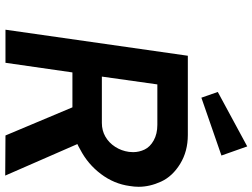

<svg xmlns="http://www.w3.org/2000/svg" viewBox="-136 -832 969 737"><g transform="rotate(90 348.5 -463.5)"><path d="M94 0 194 -700H498Q561 -700 609 -670.5Q657 -641 677 -597.5Q697 -554 697 -511Q697 -495 694 -477Q686 -417 648 -366.5Q610 -316 554 -287Q544 -281 533 -276L654 1L500 0L392 -257H258L221 0ZM274 -370H452Q481 -370 504.5 -383.5Q528 -397 543.5 -421Q559 -445 563 -474Q564 -483 564 -490Q564 -513 554 -534Q544 -555 519 -569Q494 -583 459 -583H304ZM355 -752 333 -815 542 -928 577 -829Z"/></g></svg>

Font: Lexend Med
Style: Italic
Weight: 500
Italic angle: -8.13011°
Designer: Bonnie Shaver-Troup, Thomas Jockin
Foundry: Lexend
Version: Version 1.007